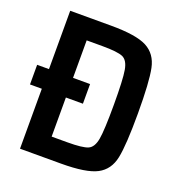

<svg xmlns="http://www.w3.org/2000/svg" viewBox="-125 -794 843 900"><g transform="rotate(20 296.0 -344.0)"><path d="M73 -299H14V-397H73V-688H277Q403 -688 456 -660Q509 -632 522.5 -566.5Q536 -501 536 -344Q536 -187 522.5 -121.5Q509 -56 456 -28Q403 0 277 0H73ZM416 -344Q416 -470 408 -515.5Q400 -561 373.5 -572.5Q347 -584 271 -584H193V-397H278V-299H193V-104H271Q347 -104 373.5 -115.5Q400 -127 408 -172Q416 -217 416 -344Z"/></g></svg>

Font: Saira Semi Condensed Medium
Style: Regular
Weight: 500
Width: 4
Designer: Hector Gatti with collaboration of the Omnibus-Type team
Foundry: Omnibus-Type
Version: Version 1.001; ttfautohint (v1.8)